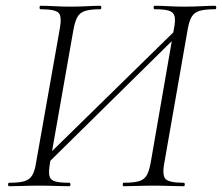

<svg xmlns="http://www.w3.org/2000/svg" viewBox="-20 -645 769 665"><path d="M139 -73 125 -87 605 -557 616 -543ZM12 0Q8 0 8 -6Q8 -12 12 -12Q47 -12 65 -17.5Q83 -23 92 -38.5Q101 -54 105 -82L187 -545Q195 -588 183 -600.5Q171 -613 120 -613Q117 -613 117 -619Q117 -625 120 -625Q143 -625 169 -623.5Q195 -622 223 -622Q255 -622 281.5 -623.5Q308 -625 327 -625Q331 -625 331 -619Q331 -613 327 -613Q293 -613 274.5 -607Q256 -601 247.5 -585Q239 -569 234 -540L153 -80Q148 -51 151 -36.5Q154 -22 170 -17Q186 -12 220 -12Q224 -12 224 -6Q224 0 220 0Q198 0 172 -1Q146 -2 116 -2Q86 -2 59 -1Q32 0 12 0ZM408 0Q405 0 405 -6Q405 -12 408 -12Q443 -12 461.5 -17.5Q480 -23 488.5 -38.5Q497 -54 502 -82L582 -543Q588 -572 585 -587Q582 -602 566.5 -607.5Q551 -613 516 -613Q512 -613 512 -619Q512 -625 516 -625Q539 -625 564.5 -623.5Q590 -622 620 -622Q650 -622 677 -623.5Q704 -625 725 -625Q729 -625 729 -619Q729 -613 725 -613Q690 -613 671.5 -607.5Q653 -602 644 -587Q635 -572 630 -543L549 -80Q541 -37 554 -24.5Q567 -12 616 -12Q620 -12 620 -6Q620 0 616 0Q594 0 567.5 -1Q541 -2 512 -2Q481 -2 454.5 -1Q428 0 408 0Z"/></svg>

Font: Cormorant Light
Style: Italic
Weight: 300
Italic angle: -10°
Designer: Christian Thalmann (Catharsis Fonts)
Foundry: Catharsis Fonts
Version: Version 4.000